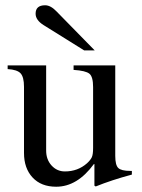

<svg xmlns="http://www.w3.org/2000/svg" viewBox="-20 -698 540 728"><path d="M339 -507H299L145 -603Q115 -622 115 -646Q115 -678 151 -678Q172 -678 194 -655ZM480 -50V-36Q402 -15 343 9L338 6V-76H336Q273 10 193 10Q136 10 103.5 -25Q71 -60 71 -118V-369Q71 -406 58 -420Q45 -434 9 -436V-450H155V-127Q155 -93 175.5 -70.5Q196 -48 226 -48Q275 -48 310 -79Q323 -91 328 -101.5Q333 -112 333 -137V-368Q333 -407 319 -418.5Q305 -430 259 -433V-450H417V-107Q417 -72 428.5 -61Q440 -50 474 -50Z"/></svg>

Font: STIX MathJax Latin
Style: Regular
Weight: 400
Designer: MicroPress Inc., with final additions and corrections provided by Coen Hoffman, Elsevier (retired)
Version: Version 1.1.1